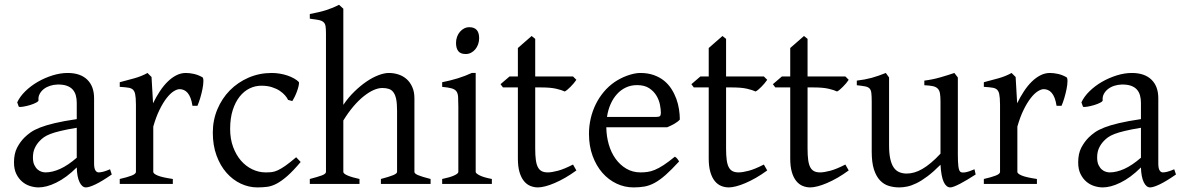

<svg xmlns="http://www.w3.org/2000/svg" viewBox="-20 -777 4994 811"><path d="M171.9 -48.8Q201.2 -48.8 234.1 -63.7Q267.1 -78.6 304.2 -110.8V-237.3Q263.2 -230.5 236.6 -224.1Q210 -217.8 192.9 -211.2Q175.8 -204.6 165.5 -197.3Q155.3 -189.9 147.5 -181.6Q134.8 -168.5 127 -151.6Q119.1 -134.8 119.1 -111.8Q119.1 -92.3 125 -80.1Q130.9 -67.9 139.2 -60.8Q147.5 -53.7 156.5 -51.3Q165.5 -48.8 171.9 -48.8ZM452.1 -40Q410.6 -11.2 383.5 1.7Q356.4 14.6 342.8 14.6Q326.7 14.6 315.9 -7.8Q305.2 -30.3 304.2 -69.8Q282.2 -47.9 260.3 -31.7Q238.3 -15.6 217.3 -5.4Q196.3 4.9 177.5 9.8Q158.7 14.6 143.1 14.6Q125.5 14.6 106.9 8.8Q88.4 2.9 73.5 -9.8Q58.6 -22.5 48.8 -42.5Q39.1 -62.5 39.1 -90.8Q39.1 -127.9 52 -152.8Q64.9 -177.7 83 -195.8Q94.7 -207.5 109.6 -218Q124.5 -228.5 149.2 -238.3Q173.8 -248 210.9 -256.8Q248 -265.6 304.2 -273.9V-342.8Q304.2 -359.4 300.3 -373.8Q296.4 -388.2 287.1 -398.7Q277.8 -409.2 262 -414.8Q246.1 -420.4 222.2 -419.9Q206.5 -419.4 191.4 -414.6Q176.3 -409.7 165 -400.9Q153.8 -392.1 147.5 -380.1Q141.1 -368.2 142.6 -353.5Q143.1 -349.1 132.6 -343.5Q122.1 -337.9 107.7 -333.5Q93.3 -329.1 79.3 -326.7Q65.4 -324.2 59.6 -325.7L52.7 -344.7Q64 -369.1 86.9 -391.6Q109.9 -414.1 139.4 -431.2Q168.9 -448.2 201.9 -458.5Q234.9 -468.8 265.6 -468.8Q319.3 -468.8 348.4 -440.7Q377.4 -412.6 377.4 -362.3V-86.9Q377.4 -66.4 382.8 -57.6Q388.2 -48.8 397 -48.8Q403.8 -48.8 414.6 -51.3Q425.3 -53.7 444.8 -62Z M835 -450.7Q839.4 -447.8 839.1 -433.6Q838.9 -419.4 835.2 -400.9Q831.5 -382.3 825.7 -362.8Q819.8 -343.3 814 -330.1H793Q790 -349.6 784.7 -363.3Q779.3 -377 772.2 -385Q765.1 -393.1 756.6 -396.7Q748 -400.4 738.8 -400.4Q728 -400.4 713.6 -391.4Q699.2 -382.3 684.1 -363Q668.9 -343.8 654.1 -313.7Q639.2 -283.7 627.4 -242.2V-50.8Q627.4 -43.5 645.8 -35.6Q664.1 -27.8 710 -21V0H485.8V-21Q518.1 -28.3 536.1 -35.4Q554.2 -42.5 554.2 -50.8V-335Q554.2 -351.1 553.2 -362.1Q552.2 -373 550.8 -379.9Q549.3 -386.7 547.1 -390.6Q544.9 -394.5 543 -397Q539.6 -400.4 535.4 -402.6Q531.2 -404.8 524.7 -406.2Q518.1 -407.7 508.8 -408.4Q499.5 -409.2 485.8 -410.2V-429.7Q517.6 -438 548.1 -446.5Q578.6 -455.1 603 -468.8L620.1 -451.7L626.5 -340.8Q639.6 -367.7 655 -391.1Q670.4 -414.6 688 -431.9Q705.6 -449.2 724.9 -459Q744.1 -468.8 765.1 -468.8Q780.8 -468.8 798.8 -464.8Q816.9 -460.9 835 -450.7Z M1250 -92.8Q1218.3 -55.2 1194.1 -33.9Q1169.9 -12.7 1149.4 -1.7Q1128.9 9.3 1109.4 12Q1089.8 14.6 1066.9 14.6Q1031.2 14.6 997.3 -1.2Q963.4 -17.1 937 -46.9Q910.6 -76.7 894.8 -119.6Q878.9 -162.6 878.9 -216.8Q878.9 -269.5 898.2 -315.4Q917.5 -361.3 950.9 -395.3Q984.4 -429.2 1029.8 -449Q1075.2 -468.8 1127.9 -468.8Q1144 -468.8 1160.9 -466.1Q1177.7 -463.4 1193.1 -458.3Q1208.5 -453.1 1221.4 -446Q1234.4 -439 1242.7 -430.2Q1243.7 -424.3 1241.2 -413.6Q1238.8 -402.8 1234.4 -390.9Q1230 -378.9 1224.6 -367.9Q1219.2 -356.9 1214.8 -350.1L1196.8 -355Q1192.9 -363.8 1184.1 -374Q1175.3 -384.3 1161.4 -393.6Q1147.5 -402.8 1128.2 -408.9Q1108.9 -415 1084 -415Q1058.1 -415 1034.4 -403.6Q1010.7 -392.1 992.4 -369.1Q974.1 -346.2 963.1 -312Q952.1 -277.8 952.1 -231.9Q952.1 -190.4 964.6 -156.5Q977.1 -122.6 997.8 -98.6Q1018.6 -74.7 1045.7 -61.8Q1072.8 -48.8 1102.1 -48.8Q1115.7 -48.8 1127.4 -50Q1139.2 -51.3 1153.1 -57.6Q1167 -64 1185.3 -76.7Q1203.6 -89.4 1231 -112.8Z M1588.9 0V-21Q1624 -30.3 1640.6 -37.1Q1657.2 -43.9 1657.2 -50.8V-309.1Q1657.2 -338.9 1653.6 -357.4Q1649.9 -376 1642.1 -386.7Q1634.3 -397.5 1622.6 -401.4Q1610.8 -405.3 1594.7 -405.3Q1577.6 -405.3 1557.9 -396.5Q1538.1 -387.7 1516.6 -370.6Q1495.1 -353.5 1473.1 -327.9Q1451.2 -302.2 1430.2 -268.1V-50.8Q1430.2 -43.5 1448.5 -35.6Q1466.8 -27.8 1498.5 -21V0H1288.6V-21Q1320.8 -29.3 1338.9 -35.9Q1356.9 -42.5 1356.9 -50.8V-633.8Q1356.9 -654.3 1355.2 -665.8Q1353.5 -677.2 1346.4 -683.6Q1339.4 -689.9 1325.7 -692.6Q1312 -695.3 1288.6 -698.2V-717.8Q1309.1 -721.7 1325.9 -725.6Q1342.8 -729.5 1357.2 -734.1Q1371.6 -738.8 1384.8 -744.1Q1397.9 -749.5 1412.1 -756.8L1430.2 -740.2V-334Q1451.2 -365.2 1476.8 -390.1Q1502.4 -415 1528.3 -432.6Q1554.2 -450.2 1578.9 -459.5Q1603.5 -468.8 1622.6 -468.8Q1643.6 -468.8 1663.1 -462.4Q1682.6 -456.1 1697.5 -442.9Q1712.4 -429.7 1721.4 -409.4Q1730.5 -389.2 1730.5 -361.8V-50.8Q1730.5 -43.9 1745.4 -37.4Q1760.3 -30.8 1798.8 -21V0Z M1847.7 0V-21Q1880.9 -27.8 1898.4 -35.9Q1916 -43.9 1916 -50.8V-327.1Q1916 -352.1 1915 -367.4Q1914.1 -382.8 1907.7 -391.4Q1901.4 -399.9 1887.5 -403.8Q1873.5 -407.7 1847.7 -410.2V-429.7Q1862.8 -432.6 1879.6 -436.8Q1896.5 -440.9 1913.1 -446Q1929.7 -451.2 1944.8 -457Q1960 -462.9 1972.7 -468.8H1989.3V-50.8Q1989.3 -44.9 2005.6 -36.4Q2022 -27.8 2057.6 -21V0ZM2003.9 -615.7Q2003.9 -602.1 1999.5 -589.8Q1995.1 -577.6 1987.5 -568.6Q1980 -559.6 1969.7 -554.2Q1959.5 -548.8 1947.3 -548.8Q1925.3 -548.8 1915.8 -561Q1906.2 -573.2 1906.2 -595.7Q1906.2 -609.4 1910.6 -621.6Q1915 -633.8 1922.9 -642.8Q1930.7 -651.9 1940.7 -657Q1950.7 -662.1 1962.4 -662.1Q2003.9 -662.1 2003.9 -615.7Z M2414.6 -57.1Q2390.6 -39.6 2367.2 -26.1Q2343.8 -12.7 2322.5 -3.7Q2301.3 5.4 2283.2 10Q2265.1 14.6 2252.4 14.6Q2235.4 14.6 2220 8.3Q2204.6 2 2192.9 -12.5Q2181.2 -26.9 2174.3 -50.3Q2167.5 -73.7 2167.5 -107.9V-407.7H2104.5L2094.2 -421.4L2132.3 -454.1H2167.5V-574.2L2225.6 -625L2240.7 -612.8V-454.1H2400.4L2414.6 -439.9Q2410.2 -433.1 2403.6 -425.3Q2397 -417.5 2390.1 -410.6Q2383.3 -403.8 2376.7 -398.2Q2370.1 -392.6 2365.2 -390.6Q2353.5 -396.5 2329.6 -402.1Q2305.7 -407.7 2266.1 -407.7H2240.7V-149.9Q2240.7 -120.6 2243.4 -101.1Q2246.1 -81.5 2252.4 -70.1Q2258.8 -58.6 2268.8 -53.7Q2278.8 -48.8 2293.5 -48.8Q2310.5 -48.8 2336.4 -55.7Q2362.3 -62.5 2400.4 -82Z M2670.9 -417.5Q2645.5 -417.5 2624.3 -407.7Q2603 -397.9 2586.7 -380.1Q2570.3 -362.3 2559.3 -337.6Q2548.3 -313 2543.9 -283.2H2752.9Q2764.2 -283.2 2767.8 -286.9Q2771.5 -290.5 2771.5 -300.8Q2771.5 -314 2767.8 -333.7Q2764.2 -353.5 2753.2 -372.3Q2742.2 -391.1 2722.4 -404.3Q2702.6 -417.5 2670.9 -417.5ZM2851.6 -272Q2842.8 -262.2 2828.1 -253.9Q2813.5 -245.6 2797.9 -239.3H2541Q2541.5 -201.2 2551.5 -166.7Q2561.5 -132.3 2580.3 -106.2Q2599.1 -80.1 2625.7 -64.5Q2652.3 -48.8 2685.5 -48.8Q2700.7 -48.8 2715.1 -50.8Q2729.5 -52.7 2746.1 -59.6Q2762.7 -66.4 2783 -79.6Q2803.2 -92.8 2830.6 -115.2Q2836.9 -111.8 2841.6 -105.5Q2846.2 -99.1 2848.6 -95.2Q2815.9 -59.6 2791.3 -37.8Q2766.6 -16.1 2744.9 -4.4Q2723.1 7.3 2701.9 11Q2680.7 14.6 2655.8 14.6Q2618.2 14.6 2584.2 -1.5Q2550.3 -17.6 2524.4 -47.1Q2498.5 -76.7 2483.2 -118.4Q2467.8 -160.2 2467.8 -211.9Q2467.8 -244.6 2475.1 -276.4Q2482.4 -308.1 2496.3 -336.4Q2510.3 -364.7 2530.3 -388.7Q2550.3 -412.6 2575.7 -430.2Q2586.4 -437.5 2599.9 -444.6Q2613.3 -451.7 2627.9 -457Q2642.6 -462.4 2657 -465.6Q2671.4 -468.8 2684.6 -468.8Q2716.3 -468.8 2741.2 -460Q2766.1 -451.2 2784.7 -436.3Q2803.2 -421.4 2815.9 -401.6Q2828.6 -381.8 2836.7 -359.9Q2844.7 -337.9 2848.1 -315.2Q2851.6 -292.5 2851.6 -272Z M3220.7 -57.1Q3196.8 -39.6 3173.3 -26.1Q3149.9 -12.7 3128.7 -3.7Q3107.4 5.4 3089.4 10Q3071.3 14.6 3058.6 14.6Q3041.5 14.6 3026.1 8.3Q3010.7 2 2999 -12.5Q2987.3 -26.9 2980.5 -50.3Q2973.6 -73.7 2973.6 -107.9V-407.7H2910.6L2900.4 -421.4L2938.5 -454.1H2973.6V-574.2L3031.7 -625L3046.9 -612.8V-454.1H3206.5L3220.7 -439.9Q3216.3 -433.1 3209.7 -425.3Q3203.1 -417.5 3196.3 -410.6Q3189.5 -403.8 3182.9 -398.2Q3176.3 -392.6 3171.4 -390.6Q3159.7 -396.5 3135.7 -402.1Q3111.8 -407.7 3072.3 -407.7H3046.9V-149.9Q3046.9 -120.6 3049.6 -101.1Q3052.2 -81.5 3058.6 -70.1Q3064.9 -58.6 3075 -53.7Q3085 -48.8 3099.6 -48.8Q3116.7 -48.8 3142.6 -55.7Q3168.5 -62.5 3206.5 -82Z M3564.9 -57.1Q3541 -39.6 3517.6 -26.1Q3494.1 -12.7 3472.9 -3.7Q3451.7 5.4 3433.6 10Q3415.5 14.6 3402.8 14.6Q3385.7 14.6 3370.4 8.3Q3355 2 3343.3 -12.5Q3331.5 -26.9 3324.7 -50.3Q3317.9 -73.7 3317.9 -107.9V-407.7H3254.9L3244.6 -421.4L3282.7 -454.1H3317.9V-574.2L3376 -625L3391.1 -612.8V-454.1H3550.8L3564.9 -439.9Q3560.5 -433.1 3554 -425.3Q3547.4 -417.5 3540.5 -410.6Q3533.7 -403.8 3527.1 -398.2Q3520.5 -392.6 3515.6 -390.6Q3503.9 -396.5 3480 -402.1Q3456.1 -407.7 3416.5 -407.7H3391.1V-149.9Q3391.1 -120.6 3393.8 -101.1Q3396.5 -81.5 3402.8 -70.1Q3409.2 -58.6 3419.2 -53.7Q3429.2 -48.8 3443.8 -48.8Q3460.9 -48.8 3486.8 -55.7Q3512.7 -62.5 3550.8 -82Z M4101.1 -40Q4083 -28.3 4066.4 -18.3Q4049.8 -8.3 4035.6 -1Q4021.5 6.3 4010.7 10.5Q4000 14.6 3994.1 14.6Q3977.1 14.6 3966.3 -8.1Q3955.6 -30.8 3952.6 -81.1Q3922.4 -50.8 3897.2 -32Q3872.1 -13.2 3850.8 -2.9Q3829.6 7.3 3811.8 11Q3793.9 14.6 3778.3 14.6Q3755.4 14.6 3734.4 8.3Q3713.4 2 3697.3 -14.9Q3681.2 -31.7 3671.6 -61Q3662.1 -90.3 3662.1 -136.2V-347.2Q3662.1 -370.6 3660.6 -383.5Q3659.2 -396.5 3653.1 -403.1Q3647 -409.7 3634.3 -412.1Q3621.6 -414.6 3599.1 -417V-436.5Q3616.7 -438.5 3632.1 -441.4Q3647.5 -444.3 3661.9 -448.2Q3676.3 -452.1 3690.9 -457.3Q3705.6 -462.4 3721.7 -468.8L3735.4 -449.7V-163.1Q3735.4 -128.9 3740.5 -106Q3745.6 -83 3755.1 -69.3Q3764.6 -55.7 3778.6 -49.8Q3792.5 -43.9 3810.1 -43.9Q3825.7 -43.9 3842 -48.6Q3858.4 -53.2 3875.7 -63.2Q3893.1 -73.2 3912.1 -89.1Q3931.2 -105 3952.6 -127.9V-347.2Q3952.6 -369.1 3950.4 -382.3Q3948.2 -395.5 3940.9 -402.8Q3933.6 -410.2 3920.2 -413.1Q3906.7 -416 3884.3 -417V-436.5Q3919.4 -440.9 3951.7 -450.2Q3983.9 -459.5 4011.2 -468.8L4025.9 -449.7V-124Q4025.9 -93.8 4028.1 -74.7Q4030.3 -55.7 4037.1 -50.8Q4043 -46.9 4057.1 -49.1Q4071.3 -51.3 4096.2 -62Z M4484.9 -450.7Q4489.3 -447.8 4489 -433.6Q4488.8 -419.4 4485.1 -400.9Q4481.4 -382.3 4475.6 -362.8Q4469.7 -343.3 4463.9 -330.1H4442.9Q4439.9 -349.6 4434.6 -363.3Q4429.2 -377 4422.1 -385Q4415 -393.1 4406.5 -396.7Q4397.9 -400.4 4388.7 -400.4Q4377.9 -400.4 4363.5 -391.4Q4349.1 -382.3 4334 -363Q4318.8 -343.8 4304 -313.7Q4289.1 -283.7 4277.3 -242.2V-50.8Q4277.3 -43.5 4295.7 -35.6Q4314 -27.8 4359.9 -21V0H4135.7V-21Q4168 -28.3 4186 -35.4Q4204.1 -42.5 4204.1 -50.8V-335Q4204.1 -351.1 4203.1 -362.1Q4202.1 -373 4200.7 -379.9Q4199.2 -386.7 4197 -390.6Q4194.8 -394.5 4192.9 -397Q4189.5 -400.4 4185.3 -402.6Q4181.2 -404.8 4174.6 -406.2Q4168 -407.7 4158.7 -408.4Q4149.4 -409.2 4135.7 -410.2V-429.7Q4167.5 -438 4198 -446.5Q4228.5 -455.1 4252.9 -468.8L4270 -451.7L4276.4 -340.8Q4289.6 -367.7 4304.9 -391.1Q4320.3 -414.6 4337.9 -431.9Q4355.5 -449.2 4374.8 -459Q4394 -468.8 4415 -468.8Q4430.7 -468.8 4448.7 -464.8Q4466.8 -460.9 4484.9 -450.7Z M4667 -48.8Q4696.3 -48.8 4729.2 -63.7Q4762.2 -78.6 4799.3 -110.8V-237.3Q4758.3 -230.5 4731.7 -224.1Q4705.1 -217.8 4688 -211.2Q4670.9 -204.6 4660.6 -197.3Q4650.4 -189.9 4642.6 -181.6Q4629.9 -168.5 4622.1 -151.6Q4614.3 -134.8 4614.3 -111.8Q4614.3 -92.3 4620.1 -80.1Q4626 -67.9 4634.3 -60.8Q4642.6 -53.7 4651.6 -51.3Q4660.6 -48.8 4667 -48.8ZM4947.3 -40Q4905.8 -11.2 4878.7 1.7Q4851.6 14.6 4837.9 14.6Q4821.8 14.6 4811 -7.8Q4800.3 -30.3 4799.3 -69.8Q4777.3 -47.9 4755.4 -31.7Q4733.4 -15.6 4712.4 -5.4Q4691.4 4.9 4672.6 9.8Q4653.8 14.6 4638.2 14.6Q4620.6 14.6 4602.1 8.8Q4583.5 2.9 4568.6 -9.8Q4553.7 -22.5 4543.9 -42.5Q4534.2 -62.5 4534.2 -90.8Q4534.2 -127.9 4547.1 -152.8Q4560.1 -177.7 4578.1 -195.8Q4589.8 -207.5 4604.7 -218Q4619.6 -228.5 4644.3 -238.3Q4668.9 -248 4706.1 -256.8Q4743.2 -265.6 4799.3 -273.9V-342.8Q4799.3 -359.4 4795.4 -373.8Q4791.5 -388.2 4782.2 -398.7Q4772.9 -409.2 4757.1 -414.8Q4741.2 -420.4 4717.3 -419.9Q4701.7 -419.4 4686.5 -414.6Q4671.4 -409.7 4660.2 -400.9Q4648.9 -392.1 4642.6 -380.1Q4636.2 -368.2 4637.7 -353.5Q4638.2 -349.1 4627.7 -343.5Q4617.2 -337.9 4602.8 -333.5Q4588.4 -329.1 4574.5 -326.7Q4560.5 -324.2 4554.7 -325.7L4547.9 -344.7Q4559.1 -369.1 4582 -391.6Q4605 -414.1 4634.5 -431.2Q4664.1 -448.2 4697 -458.5Q4730 -468.8 4760.7 -468.8Q4814.5 -468.8 4843.5 -440.7Q4872.6 -412.6 4872.6 -362.3V-86.9Q4872.6 -66.4 4877.9 -57.6Q4883.3 -48.8 4892.1 -48.8Q4898.9 -48.8 4909.7 -51.3Q4920.4 -53.7 4939.9 -62Z"/></svg>

Font: Gentium Plus APac
Style: Regular
Weight: 400
Designer: J. Victor Gaultney, Annie Olsen, Iska Routamaa, Becca Hirsbrunner
Foundry: SIL International
Version: Version 5.000